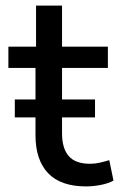

<svg xmlns="http://www.w3.org/2000/svg" viewBox="-20 -658 431 687"><path d="M288 9Q197 9 152 -38.5Q107 -86 107 -174V-415H10V-491H109V-638H202V-491H366V-415H202V-181Q202 -127 226 -99.5Q250 -72 302 -72Q320 -72 337.5 -76Q355 -80 371 -85L386 -12Q369 -2 341.5 3.5Q314 9 288 9ZM33 -238V-302H320V-238Z"/></svg>

Font: Nunito Sans 10pt Medium
Style: Regular
Weight: 500
Designer: Vernon Adams
Foundry: Vernon Adams
Version: Version 3.101;gftools[0.9.27]